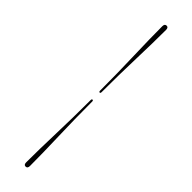

<svg xmlns="http://www.w3.org/2000/svg" viewBox="-291 -708 803 803"><g transform="rotate(45 111.0 -306.0)"><path d="M115.5 -334Q115.5 -327 111 -327Q106.5 -327 106.5 -334Q106.5 -437.5 103.2 -536.8Q100 -636 100 -708.5Q100 -723 111.5 -723Q122 -723 122 -708.5Q122 -636 118.8 -536.5Q115.5 -437 115.5 -334ZM106.5 -278Q106.5 -285 111 -285Q115.5 -285 115.5 -278Q115.5 -174.5 118.8 -75.5Q122 23.5 122 96.5Q122 111 110.5 111Q100 111 100 96.5Q100 23.5 103.2 -75.8Q106.5 -175 106.5 -278Z"/></g></svg>

Font: Fraunces 144pt S000 Thin
Style: Regular
Weight: 100
Version: Version 1.000; ttfautohint (v1.8.3)